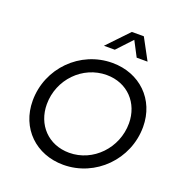

<svg xmlns="http://www.w3.org/2000/svg" viewBox="-172 -1150 1243 1311"><g transform="rotate(20 449.5 -494.5)"><path d="M562 -1001 415 -847H494L596 -956L653 -847H732L649 -1001ZM431 12C665 12 856 -181 856 -417C856 -617 709 -757 511 -757C276 -757 86 -565 86 -329C86 -128 233 12 431 12ZM441 -79C288 -79 185 -191 185 -339C185 -519 328 -666 502 -666C654 -666 757 -554 757 -407C757 -228 615 -79 441 -79Z"/></g></svg>

Font: Plus Jakarta Text
Style: Italic
Weight: 400
Italic angle: -12°
Designer: Gumpita Rahayu
Foundry: Tokotype Studio
Version: Version 1.000;hotconv 1.0.109;makeotfexe 2.5.65596